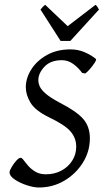

<svg xmlns="http://www.w3.org/2000/svg" viewBox="-20 -791 445 824"><path d="M391.6 -538.1Q395 -535.2 386 -521.2Q377 -507.3 364.7 -493.4Q352.5 -479.5 345.7 -475.6L332.5 -478Q317.4 -499.5 294.9 -516.1Q272.5 -532.7 245.6 -532.7Q196.8 -532.7 170.7 -504.6Q144.5 -476.6 144.5 -446.8Q144.5 -433.6 151.1 -419.2Q157.7 -404.8 177.5 -387.9Q197.3 -371.1 236.8 -350.1Q308.1 -313.5 336.9 -280.8Q365.7 -248 365.7 -197.3Q365.7 -141.1 335.7 -93Q305.7 -44.9 256.1 -15.6Q206.5 13.7 147 13.7Q124.5 13.7 94.7 3.9Q64.9 -5.9 43 -20.8Q21 -35.6 21 -51.3Q21 -58.6 29.8 -73.7Q38.6 -88.9 49.8 -101.3Q61 -113.8 68.8 -113.8Q74.2 -113.8 82 -103Q89.8 -92.3 102.1 -78.4Q114.3 -64.5 132.6 -53.7Q150.9 -43 177.2 -43Q213.9 -43 243.2 -58.6Q272.5 -74.2 289.8 -101.3Q307.1 -128.4 307.1 -161.6Q307.1 -198.2 283 -226.6Q258.8 -254.9 190.4 -287.6Q131.3 -316.4 111.1 -350.1Q90.8 -383.8 90.8 -416.5Q90.8 -456.1 114.5 -493.4Q138.2 -530.8 181.4 -554.9Q224.6 -579.1 282.2 -579.1Q314.9 -579.1 342.8 -567.1Q370.6 -555.2 391.6 -538.1ZM404.8 -750 281.7 -615.2H240.2L153.8 -750Q160.2 -758.3 163.8 -761.7Q167.5 -765.1 173.8 -770.5L270.5 -678.7L390.1 -770.5Q398.4 -763.2 404.8 -750Z"/></svg>

Font: Dai Banna SIL Light
Style: Italic
Weight: 300
Italic angle: -11°
Designer: Victor Gaultney
Foundry: SIL International
Version: Version 4.000